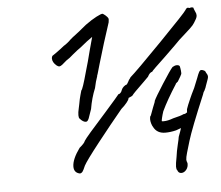

<svg xmlns="http://www.w3.org/2000/svg" viewBox="-51 -725 959 832"><g transform="rotate(-5 428.0 -308.5)"><path d="M312 -207Q300 -207 286 -223Q282 -227 282 -238Q282 -251 286 -267L290 -286Q294 -309 298.5 -324.5Q303 -340 304 -344Q310 -347 331 -424L343 -466L356 -516L371 -571Q351 -558 316 -529Q305 -522 281 -502Q266 -488 251 -479Q239 -468 231 -462Q223 -456 218 -456Q214 -456 207 -461Q189 -476 189 -493Q189 -498 192 -504Q197 -507 207.5 -514.5Q218 -522 230 -531Q248 -546 253 -548Q254 -548 257 -551L261 -554L273 -564H272Q280 -572 316 -599Q315 -598 333 -613L349 -626Q375 -645 397 -656.5Q419 -668 425 -667Q429 -665 437.5 -658Q446 -651 449 -643V-639Q449 -628 444 -616Q434 -587 419.5 -540Q405 -493 393 -452Q382 -413 380 -407Q378 -405 378 -400Q370 -378 364 -349Q347 -308 339 -260L332 -240Q325 -216 319 -210Q316 -207 312 -207ZM241 -18Q241 -50 275 -97Q297 -115 300 -125Q308 -139 399 -240Q460 -309 463 -314H464Q468 -314 472.5 -319Q477 -324 479 -331Q482 -339 489 -345Q496 -351 503 -353Q505 -357 508 -361Q511 -365 512 -368Q512 -370 516 -374.5Q520 -379 521 -382Q548 -405 663.5 -523.5Q779 -642 784 -652Q789 -661 795 -661Q797 -661 803 -659Q807 -661 811 -661Q815 -661 819 -659Q819 -658 820.5 -653Q822 -648 826 -640Q830 -633 830 -625Q830 -616 823 -605Q816 -592 808.5 -583Q801 -574 776 -552L746 -525Q737 -515 678 -458Q618 -402 617 -398Q606 -396 597 -378L578 -359Q525 -308 524 -304Q521 -300 508 -295Q507 -296 505.5 -293.5Q504 -291 504 -290Q504 -286 494.5 -274Q485 -262 470 -249Q420 -189 361 -114Q302 -39 291 -18Q283 1 278.5 7Q274 13 267 14Q241 9 241 -18ZM684 21Q684 9 690 -21Q693 -45 700 -74Q706 -98 707 -107Q713 -122 716 -131.5Q719 -141 720 -144Q713 -142 698 -136Q673 -130 651 -130Q615 -130 600 -159Q596 -165 593 -175Q590 -185 590 -194Q590 -205 594 -209V-208L600 -224L607 -243L613 -258L615 -263Q617 -267 617 -271Q624 -287 659.5 -342.5Q695 -398 706 -410L707 -411Q717 -417 726 -417Q734 -417 738 -412Q740 -405 741.5 -392Q743 -379 741 -376Q740 -372 724 -346L717 -340L714 -337H715Q672 -270 650 -223Q645 -208 642 -195Q639 -182 640 -181H639Q641 -180 648 -180Q666 -180 690 -189Q725 -197 736 -203Q740 -203 744 -204.5Q748 -206 748 -208H752L753 -223L760 -242L772 -270Q774 -274 779.5 -286.5Q785 -299 792 -312L809 -354Q815 -371 819.5 -379Q824 -387 829 -387Q835 -387 841.5 -383.5Q848 -380 849 -373V-374Q856 -364 856 -356Q856 -351 853 -343Q846 -322 844 -318L841 -309L835 -296Q831 -291 830 -287Q829 -283 828 -281Q767 -136 752 -86Q743 -56 737 -35.5Q731 -15 731 -5Q731 0 735 10Q736 27 726.5 38.5Q717 50 705 50Q692 50 688 36V37Q684 32 684 21Z"/></g></svg>

Font: Caveat
Style: Regular
Weight: 400
Designer: Pablo Impallari
Foundry: Pablo Impallari
Version: Version 1.500; ttfautohint (v1.6)